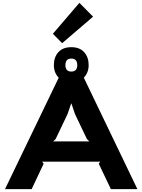

<svg xmlns="http://www.w3.org/2000/svg" viewBox="-20 -1327 999 1347"><path d="M353 -335H607L590 -351L506 -527L481 -601L479 -600L454 -527L370 -351ZM522 -870Q522 -916 480 -916Q439 -916 439 -870Q439 -825 480 -825Q522 -825 522 -870ZM568 -782 944 0H758L673 -178L683 -193H276L286 -178L202 0H15L392 -782Q358 -816 358 -870Q358 -926 389.5 -961Q421 -996 480 -996Q539 -996 570.5 -961Q602 -926 602 -870Q602 -818 568 -782ZM537 -1307 633 -1210 416 -1024 351 -1090Z"/></svg>

Font: Sinkin Sans 700 Bold
Style: Bold
Weight: 700
Designer: Keith Bates
Foundry: K-Type
Version: Sinkin Sans (version 1.0)  by Keith Bates   •   © 2014   www